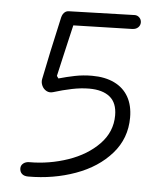

<svg xmlns="http://www.w3.org/2000/svg" viewBox="-53 -778 726 839"><g transform="rotate(5 310.0 -359.0)"><path d="M64.5 -20Q64.5 -33 75 -41.5Q85.5 -50 101.5 -50Q188.5 -50 270.8 -78.2Q353 -106.5 405 -160.2Q457 -214 457 -286Q457 -341 425 -367Q393 -393 334.5 -393Q299 -393 258.8 -384.8Q218.5 -376.5 178.5 -364Q162.5 -359 149 -366.2Q135.5 -373.5 129 -388Q122.5 -402.5 125.5 -417Q140.5 -491 151 -540Q168 -616 184.5 -691.5Q186.5 -700 190.5 -706.8Q194.5 -713.5 201 -717.8Q207.5 -722 215.5 -722L503 -730.5Q515.5 -731 524.5 -722.2Q533.5 -713.5 533.5 -700.5Q533.5 -687.5 524 -678.5Q514.5 -669.5 498.5 -669L232 -662L244 -676.5Q235 -638.5 226 -599.5Q217 -560.5 208 -521.5Q196.5 -468.5 188.5 -436L196 -425.5Q231 -435.5 267.2 -442.8Q303.5 -450 342 -450Q399 -450 439.8 -430.2Q480.5 -410.5 501.8 -373Q523 -335.5 523 -282.5Q523 -191 464.2 -124Q405.5 -57 308.8 -22Q212 13 101.5 13Q83.5 13 74 4Q64.5 -5 64.5 -20Z"/></g></svg>

Font: Monaspace Radon Var
Style: Regular
Weight: 400
Designer: Riley Cran and the Lettermatic Team
Version: Version 1.000 (Monaspace Radon Var)